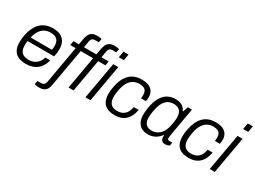

<svg xmlns="http://www.w3.org/2000/svg" viewBox="-51 -1460 3154 2371"><g transform="rotate(30 1526.0 -274.5)"><path d="M238 12Q170 12 125 -10Q80 -32 58 -75.5Q36 -119 36 -183Q36 -210 39 -237Q42 -264 47 -289Q62 -362 94 -418Q126 -474 180 -506Q234 -538 314 -538Q381 -538 423.5 -515Q466 -492 487 -450Q508 -408 508 -349Q508 -326 504.5 -299Q501 -272 494 -244H116Q113 -228 112 -213.5Q111 -199 111 -185Q111 -137 125.5 -107Q140 -77 169.5 -63Q199 -49 242 -49Q269 -49 294 -56Q319 -63 341 -78Q363 -93 380.5 -117.5Q398 -142 408 -177H478Q466 -129 444 -93.5Q422 -58 391 -34.5Q360 -11 321 0.5Q282 12 238 12ZM127 -301H431Q433 -317 434.5 -330.5Q436 -344 436 -357Q436 -396 422.5 -423Q409 -450 381.5 -463.5Q354 -477 311 -477Q264 -477 227 -457Q190 -437 165 -397.5Q140 -358 127 -301Z M523 182Q510 182 498 180.5Q486 179 476.5 177Q467 175 459 172L468 122H520Q546 122 561 108.5Q576 95 580 71L674 -465H597L607 -526H685L701 -615Q706 -643 717.5 -669.5Q729 -696 755.5 -713.5Q782 -731 831 -731Q844 -731 855.5 -730Q867 -729 877 -727Q887 -725 895 -721L885 -671H833Q807 -671 792.5 -658Q778 -645 773 -620L757 -526H934L950 -615Q955 -643 966.5 -669.5Q978 -696 1004.5 -713.5Q1031 -731 1080 -731Q1093 -731 1104.5 -730Q1116 -729 1126 -727Q1136 -725 1144 -721L1134 -671H1081Q1055 -671 1041 -658Q1027 -645 1022 -620L1006 -526H1109L1099 -465H995L913 0H841L923 -465H746L652 69Q648 97 636 123Q624 149 598.5 165.5Q573 182 523 182ZM1192 -634 1207 -723H1279L1264 -634ZM1082 0 1175 -526H1247L1154 0Z M1503 12Q1439 12 1395 -8.5Q1351 -29 1328.5 -72.5Q1306 -116 1306 -184Q1306 -207 1309 -232Q1312 -257 1317 -283Q1328 -344 1349.5 -391Q1371 -438 1403 -471Q1435 -504 1478 -521Q1521 -538 1577 -538Q1641 -538 1681 -519.5Q1721 -501 1740 -468Q1759 -435 1759 -389Q1759 -376 1757.5 -361.5Q1756 -347 1753 -332H1682Q1684 -345 1685 -357Q1686 -369 1686 -380Q1686 -413 1675 -434.5Q1664 -456 1639.5 -466.5Q1615 -477 1576 -477Q1533 -477 1495.5 -457Q1458 -437 1431 -393Q1404 -349 1391 -277Q1387 -253 1384.5 -235.5Q1382 -218 1381.5 -205.5Q1381 -193 1381 -182Q1381 -136 1395 -106.5Q1409 -77 1436.5 -63Q1464 -49 1502 -49Q1551 -49 1583 -67Q1615 -85 1633.5 -117.5Q1652 -150 1659 -194H1729Q1720 -136 1693.5 -89Q1667 -42 1620.5 -15Q1574 12 1503 12Z M1977 12Q1924 12 1886 -8.5Q1848 -29 1827.5 -71Q1807 -113 1807 -177Q1807 -197 1809 -219.5Q1811 -242 1815 -267Q1831 -362 1864.5 -422Q1898 -482 1947.5 -510Q1997 -538 2059 -538Q2095 -538 2123.5 -529Q2152 -520 2173.5 -501Q2195 -482 2208 -452H2214L2240 -526H2297L2276 -405Q2271 -375 2263.5 -334.5Q2256 -294 2248.5 -252Q2241 -210 2235 -173Q2229 -136 2225 -110Q2221 -84 2221 -76Q2221 -64 2228 -57.5Q2235 -51 2248 -51H2290L2283 -5Q2273 0 2257 5.5Q2241 11 2222 11Q2193 11 2177.5 -3Q2162 -17 2158 -42Q2157 -50 2156.5 -59Q2156 -68 2157 -78L2151 -80Q2118 -33 2072.5 -10.5Q2027 12 1977 12ZM1999 -51Q2024 -51 2050.5 -60.5Q2077 -70 2102.5 -92Q2128 -114 2147.5 -154Q2167 -194 2177 -254Q2181 -276 2183 -292.5Q2185 -309 2186 -322Q2187 -335 2187 -345Q2187 -388 2174.5 -416.5Q2162 -445 2136 -460Q2110 -475 2069 -475Q2027 -475 1992 -456Q1957 -437 1931.5 -393.5Q1906 -350 1893 -275Q1888 -249 1886 -231.5Q1884 -214 1883 -200.5Q1882 -187 1882 -176Q1882 -111 1911.5 -81Q1941 -51 1999 -51Z M2557 12Q2493 12 2449 -8.5Q2405 -29 2382.5 -72.5Q2360 -116 2360 -184Q2360 -207 2363 -232Q2366 -257 2371 -283Q2382 -344 2403.5 -391Q2425 -438 2457 -471Q2489 -504 2532 -521Q2575 -538 2631 -538Q2695 -538 2735 -519.5Q2775 -501 2794 -468Q2813 -435 2813 -389Q2813 -376 2811.5 -361.5Q2810 -347 2807 -332H2736Q2738 -345 2739 -357Q2740 -369 2740 -380Q2740 -413 2729 -434.5Q2718 -456 2693.5 -466.5Q2669 -477 2630 -477Q2587 -477 2549.5 -457Q2512 -437 2485 -393Q2458 -349 2445 -277Q2441 -253 2438.5 -235.5Q2436 -218 2435.5 -205.5Q2435 -193 2435 -182Q2435 -136 2449 -106.5Q2463 -77 2490.5 -63Q2518 -49 2556 -49Q2605 -49 2637 -67Q2669 -85 2687.5 -117.5Q2706 -150 2713 -194H2783Q2774 -136 2747.5 -89Q2721 -42 2674.5 -15Q2628 12 2557 12Z M2964 -634 2980 -723H3052L3036 -634ZM2854 0 2947 -526H3019L2926 0Z"/></g></svg>

Font: Archivo SemiBold Light
Style: Italic
Weight: 300
Italic angle: -10°
Version: Version 2.001